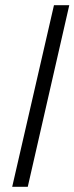

<svg xmlns="http://www.w3.org/2000/svg" viewBox="-20 -720 287 740"><path d="M27 0 188 -700H247L87 0Z"/></svg>

Font: Junicode Two Beta Condensed
Style: Italic
Weight: 400
Width: 3
Italic angle: -9°
Version: Version 1.053; ttfautohint (v1.8.4)